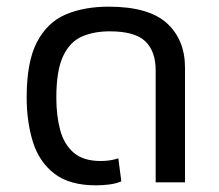

<svg xmlns="http://www.w3.org/2000/svg" viewBox="-20 -547 656 576"><path d="M268 9Q188 9 142.5 -26.5Q97 -62 78.5 -122Q60 -182 60 -255Q60 -362 91 -421Q122 -480 177 -503.5Q232 -527 306 -527Q426 -527 480.5 -477.5Q535 -428 535 -344V0H447V-336Q447 -393 416 -423Q385 -453 309 -453Q262 -453 226 -437.5Q190 -422 169.5 -379Q149 -336 149 -254Q149 -200 160.5 -157Q172 -114 201 -89Q230 -64 282 -64Q297 -64 310 -66Q323 -68 335 -72L344 -3Q328 4 307.5 6.5Q287 9 268 9Z"/></svg>

Font: Noto Sans Thai UI
Style: Regular
Weight: 400
Designer: Monotype Design Team
Foundry: Monotype Imaging Inc.
Version: Version 2.000